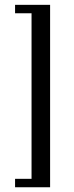

<svg xmlns="http://www.w3.org/2000/svg" viewBox="-20 -643 310 809"><path d="M191.1 146H43.5V110.5H112.9V-587.1H43.5V-622.6H191.1Z"/></svg>

Font: Playfair 9pt
Style: Regular
Weight: 400
Designer: Claus Eggers Sørensen
Foundry: Claus Eggers Sørensen
Version: Version 2.203